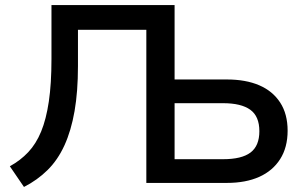

<svg xmlns="http://www.w3.org/2000/svg" viewBox="-20 -725 1217 761"><path d="M75 16 19 -66Q61 -89 92 -122Q123 -155 143 -203.5Q163 -252 173.5 -322.5Q184 -393 184 -491V-705H672V-410H879Q954 -410 1007.5 -387Q1061 -364 1090.5 -318.5Q1120 -273 1120 -207Q1120 -141 1090.5 -94.5Q1061 -48 1007.5 -24Q954 0 879 0H560V-607H289V-463Q289 -362 275.5 -284.5Q262 -207 235.5 -149Q209 -91 168.5 -51Q128 -11 75 16ZM672 -94H864Q938 -94 973 -120.5Q1008 -147 1008 -205Q1008 -264 972 -290Q936 -316 864 -316H672Z"/></svg>

Font: Nunito Sans 7pt SemiBold
Style: Regular
Weight: 600
Designer: Vernon Adams
Foundry: Vernon Adams
Version: Version 3.101;gftools[0.9.27]